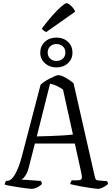

<svg xmlns="http://www.w3.org/2000/svg" viewBox="-20 -1196 711 1216"><path d="M182 0Q177 0 161.5 -1.5Q146 -3 125.5 -6Q105 -9 83 -12.5Q61 -16 41.5 -19.5Q22 -23 10 -27Q10 -34 13.5 -41.5Q17 -49 21 -51H28Q39 -51 51 -61Q63 -71 74.5 -90.5Q86 -110 97.5 -139.5Q109 -169 119 -208L237 -659Q245 -668 260 -678Q275 -688 293 -697.5Q311 -707 326.5 -713.5Q342 -720 350 -720Q363 -720 380.5 -711.5Q398 -703 416.5 -691Q435 -679 446 -668L580 -79Q583 -67 586 -61Q589 -55 603 -53L656 -49Q658 -47 660.5 -44.5Q663 -42 664 -30Q657 -24 646 -17Q635 -10 623.5 -5Q612 0 601 0Q593 0 575 -2.5Q557 -5 534.5 -8.5Q512 -12 490 -16Q468 -20 450.5 -24Q433 -28 425 -30Q425 -36 428.5 -43Q432 -50 434 -54H460Q478 -54 487 -56Q496 -58 498 -68.5Q500 -79 494 -105L454 -287H201L162 -135Q157 -113 148.5 -97Q140 -81 131.5 -71.5Q123 -62 115 -59L239 -50Q241 -48 243 -43Q245 -38 245 -30Q236 -21 225 -14.5Q214 -8 202.5 -4Q191 0 182 0ZM213 -332Q254 -333 298.5 -334.5Q343 -336 381.5 -338.5Q420 -341 442 -344L379 -629Q357 -644 337 -653Q317 -662 297 -666ZM337 -769Q294 -769 264.5 -795.5Q235 -822 235 -863Q235 -904 264 -931Q293 -958 337 -958Q382 -958 410.5 -931Q439 -904 439 -863Q439 -822 410 -795.5Q381 -769 337 -769ZM337 -810Q362 -810 378 -824.5Q394 -839 394 -863Q394 -888 378 -902.5Q362 -917 337 -917Q313 -917 297.5 -902Q282 -887 282 -863Q282 -840 297.5 -825Q313 -810 337 -810ZM273 -993Q263 -997 255.5 -1003.5Q248 -1010 245 -1015Q280 -1062 312 -1098Q344 -1134 368.5 -1155Q393 -1176 402 -1176Q409 -1176 420 -1167.5Q431 -1159 441.5 -1147Q452 -1135 456 -1122Z"/></svg>

Font: Texturina 12pt ExtraLight
Style: Regular
Weight: 250
Designer: Guillermo Torres Carreño
Foundry: Omnibus-Type
Version: Version 1.002